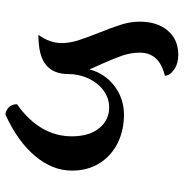

<svg xmlns="http://www.w3.org/2000/svg" viewBox="-5 -647 670 700"><g transform="rotate(-90 330.0 -297.0)"><path d="M561 -270Q580 -223 590.5 -189.5Q601 -156 601 -122Q601 -59 568.5 -20.5Q536 18 480 18Q448 18 426 2.5Q404 -13 404 -31Q488 -51 488 -122Q488 -155 477.5 -185.5Q467 -216 447 -261Q433 -291 427 -306Q412 -249 366 -214.5Q320 -180 262 -180Q205 -180 158.5 -203Q112 -226 85 -269Q58 -312 58 -370Q58 -441 111.5 -504.5Q165 -568 262 -612Q275 -612 287.5 -601Q300 -590 300 -570Q183 -487 183 -370Q183 -307 212.5 -270.5Q242 -234 288 -234Q322 -234 350 -254.5Q378 -275 394 -309.5Q410 -344 410 -383Q410 -437 443.5 -464.5Q477 -492 553 -492Q523 -450 523 -408Q523 -378 532.5 -348Q542 -318 561 -270Z"/></g></svg>

Font: Arya
Style: Bold
Weight: 700
Designer: Eduardo Rodriguez Tunni, Modular Infotech
Foundry: Eduardo Rodriguez Tunni, Modular Infotech
Version: Version 1.002